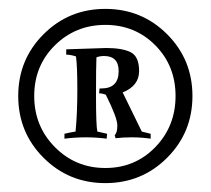

<svg xmlns="http://www.w3.org/2000/svg" viewBox="-20 -716 474 432"><path d="M78 -361Q21 -418 21 -500Q21 -582 78 -639Q135 -696 217 -696Q299 -696 356 -639Q413 -582 413 -500Q413 -418 356 -361Q299 -304 217 -304Q135 -304 78 -361ZM103.5 -614Q57 -568 57 -500Q57 -432 103.5 -385Q150 -338 217 -338Q284 -338 329.5 -385Q375 -432 375 -500Q375 -568 329.5 -614Q284 -660 217 -660Q150 -660 103.5 -614ZM129 -605 219 -608Q255 -608 274 -598.5Q293 -589 293 -556Q293 -523 256 -508L299 -420L319 -415V-404Q298 -407 277 -407Q256 -407 240 -405L238 -412Q244 -417 244 -434Q244 -451 218 -503Q210 -506 203 -506L204 -517H208Q247 -517 247 -556Q247 -590 214 -590Q205 -590 197 -587Q196 -568 196 -501Q196 -434 199 -420L221 -415L220 -404Q197 -407 173 -407Q149 -407 125 -404V-415Q137 -418 150 -420Q154 -460 154 -514Q154 -568 151 -589Q139 -593 129 -593Z"/></svg>

Font: Almendra SC
Style: Regular
Weight: 400
Designer: Ana Sanfelippo
Foundry: Ana Sanfelippo
Version: Version 1.002